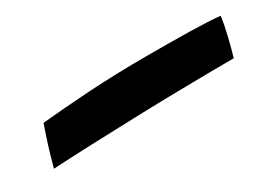

<svg xmlns="http://www.w3.org/2000/svg" viewBox="-22 -523 493 365"><g transform="rotate(-30 225.0 -341.0)"><path d="M450.5 -386.5Q448 -367.5 442.2 -344Q436.5 -320.5 431.5 -304Q395 -304 340.8 -303.2Q286.5 -302.5 227.8 -300.8Q169 -299 116.5 -297Q64 -295 30.5 -293Q33.5 -304.5 38.5 -321.5Q43.5 -338.5 48.8 -354.5Q54 -370.5 57 -378.5Q103.5 -383 163.5 -386.8Q223.5 -390.5 290.5 -390.5Q342 -390.5 383.2 -389.8Q424.5 -389 450.5 -386.5Z"/></g></svg>

Font: Grandstander
Style: Italic
Weight: 400
Italic angle: -15°
Designer: Tyler Finck
Foundry: Etcetera Type Co
Version: Version 1.200; ttfautohint (v1.8.3)